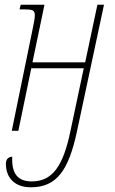

<svg xmlns="http://www.w3.org/2000/svg" viewBox="-20 -556 487 816"><path d="M111 240C223 240 272 165 307 3L422 -536H394L342 -291H118L169 -536H68L63 -516H81C122 -516 128 -512 128 -490C128 -480 125 -462 118 -429L30 0H58L113 -266H336L279 3C248 150 203 215 115 215C52 215 29 178 32 110C14 111 5 122 5 140C5 196 39 240 111 240Z"/></svg>

Font: Noto Serif Condensed Thin
Style: Italic
Weight: 100
Width: 3
Italic angle: -12°
Designer: Monotype Design Team
Foundry: Monotype Imaging Inc.
Version: Version 2.013